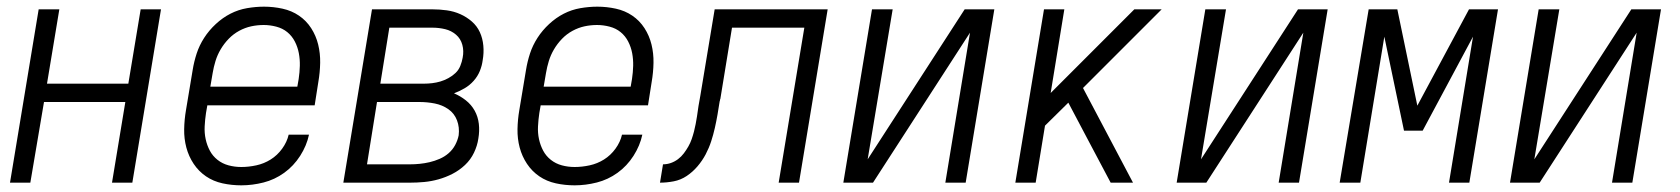

<svg xmlns="http://www.w3.org/2000/svg" viewBox="-20 -548 5040 576"><path d="M10 0 96 -520H158L121 -297H365L402 -520H463L377 0H316L356 -242H112L71 0Z M704 8Q675 8 647.5 2Q620 -4 598 -19Q576 -34 561 -56.5Q546 -79 539 -105.5Q532 -132 532.5 -160.5Q533 -189 538 -218L558 -338Q562 -363 570 -387.5Q578 -412 592.5 -434.5Q607 -457 627.5 -476Q648 -495 671.5 -507Q695 -519 721 -523.5Q747 -528 772 -528Q800 -528 827.5 -522Q855 -516 877 -501Q899 -486 913.5 -463.5Q928 -441 934.5 -414.5Q941 -388 940.5 -359.5Q940 -331 935 -302L924 -232H602L598 -209Q595 -189 594 -169Q593 -149 597 -130.5Q601 -112 609.5 -96Q618 -80 632.5 -68.5Q647 -57 665.5 -52Q684 -47 704 -47Q726 -47 749 -52Q772 -57 792 -69.5Q812 -82 826.5 -102Q841 -122 846 -144H907Q900 -111 880.5 -80.5Q861 -50 832.5 -29.5Q804 -9 770.5 -0.5Q737 8 704 8ZM611 -288H872L876 -311Q879 -331 879.5 -350.5Q880 -370 876.5 -388.5Q873 -407 864.5 -423.5Q856 -440 842 -451.5Q828 -463 809 -468Q790 -473 771 -473Q752 -473 733.5 -469Q715 -465 697.5 -455.5Q680 -446 666 -431.5Q652 -417 642 -400Q632 -383 626.5 -365Q621 -347 618 -329Z M1010 0 1096 -520H1277Q1299 -520 1320.5 -517Q1342 -514 1361 -505.5Q1380 -497 1395.5 -483.5Q1411 -470 1419.5 -451.5Q1428 -433 1430 -411Q1432 -389 1428 -367Q1426 -351 1419.5 -335Q1413 -319 1401 -305.5Q1389 -292 1373.5 -283Q1358 -274 1342 -268Q1361 -260 1377.5 -247Q1394 -234 1404 -216Q1414 -198 1416.5 -176.5Q1419 -155 1415 -132Q1412 -111 1402 -90Q1392 -69 1375 -53Q1358 -37 1337.5 -26.5Q1317 -16 1295.5 -10Q1274 -4 1252.5 -2Q1231 0 1210 0ZM1121 -297H1252Q1264 -297 1276.5 -298.5Q1289 -300 1301 -303.5Q1313 -307 1325 -313.5Q1337 -320 1346.5 -329Q1356 -338 1361 -350.5Q1366 -363 1368 -375Q1372 -395 1367 -413.5Q1362 -432 1348 -444Q1334 -456 1315.5 -460.5Q1297 -465 1277 -465H1148ZM1210 -55Q1224 -55 1239 -56.5Q1254 -58 1269 -61.5Q1284 -65 1299 -71.5Q1314 -78 1326 -88.5Q1338 -99 1345.5 -113Q1353 -127 1356 -142Q1359 -166 1351 -187Q1343 -208 1325 -220.5Q1307 -233 1284.5 -237.5Q1262 -242 1238 -242H1111L1081 -55Z M1704 8Q1675 8 1647.5 2Q1620 -4 1598 -19Q1576 -34 1561 -56.5Q1546 -79 1539 -105.5Q1532 -132 1532.5 -160.5Q1533 -189 1538 -218L1558 -338Q1562 -363 1570 -387.5Q1578 -412 1592.5 -434.5Q1607 -457 1627.5 -476Q1648 -495 1671.5 -507Q1695 -519 1721 -523.5Q1747 -528 1772 -528Q1800 -528 1827.5 -522Q1855 -516 1877 -501Q1899 -486 1913.5 -463.5Q1928 -441 1934.5 -414.5Q1941 -388 1940.5 -359.5Q1940 -331 1935 -302L1924 -232H1602L1598 -209Q1595 -189 1594 -169Q1593 -149 1597 -130.5Q1601 -112 1609.5 -96Q1618 -80 1632.5 -68.5Q1647 -57 1665.5 -52Q1684 -47 1704 -47Q1726 -47 1749 -52Q1772 -57 1792 -69.5Q1812 -82 1826.5 -102Q1841 -122 1846 -144H1907Q1900 -111 1880.5 -80.5Q1861 -50 1832.5 -29.5Q1804 -9 1770.5 -0.5Q1737 8 1704 8ZM1611 -288H1872L1876 -311Q1879 -331 1879.5 -350.5Q1880 -370 1876.5 -388.5Q1873 -407 1864.5 -423.5Q1856 -440 1842 -451.5Q1828 -463 1809 -468Q1790 -473 1771 -473Q1752 -473 1733.5 -469Q1715 -465 1697.5 -455.5Q1680 -446 1666 -431.5Q1652 -417 1642 -400Q1632 -383 1626.5 -365Q1621 -347 1618 -329Z M1960 0 1969 -55Q1981 -55 1992.5 -59Q2004 -63 2014 -70.5Q2024 -78 2031.5 -88Q2039 -98 2045 -108.5Q2051 -119 2055 -130.5Q2059 -142 2062 -153.5Q2065 -165 2067 -176Q2069 -187 2071 -199Q2073 -214 2075.5 -230Q2078 -246 2081 -261L2124 -520H2463L2377 0H2316L2393 -465H2176L2141 -251Q2140 -250 2140 -248Q2140 -246 2139 -244Q2136 -224 2132.5 -204Q2129 -184 2124.5 -164Q2120 -144 2113.5 -124Q2107 -104 2097 -85Q2087 -66 2072.5 -49Q2058 -32 2040 -20Q2022 -8 2001 -4Q1980 0 1960 0Z M2510 0 2596 -520H2658L2583 -70L2874 -520H2963L2877 0H2816L2890 -450L2599 0Z M3026 0 3112 -520H3173L3132 -269L3383 -520H3465L3229 -284L3379 0H3312L3241 -134L3185 -240L3115 -171L3087 0Z M3510 0 3596 -520H3658L3583 -70L3874 -520H3963L3877 0H3816L3890 -450L3599 0Z M3999 0 4086 -520H4172L4232 -231L4387 -520H4474L4388 0H4327L4399 -438L4248 -156H4192L4133 -438L4061 0Z M4510 0 4596 -520H4658L4583 -70L4874 -520H4963L4877 0H4816L4890 -450L4599 0Z"/></svg>

Font: Iosevka SS04 Light Oblique
Style: Regular
Weight: 300
Italic angle: -9°
Monospace: yes
Designer: Belleve Invis
Foundry: Belleve Invis
Version: Version 19.0.0; ttfautohint (v1.8.4)